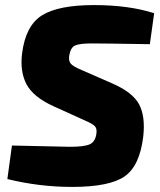

<svg xmlns="http://www.w3.org/2000/svg" viewBox="-20 -723 631 756"><path d="M318 -247 190 -305Q111 -341 84.5 -391Q58 -441 67 -513Q81 -623 146 -663Q211 -703 350 -703Q487 -703 587 -671L570 -549Q390 -552 341 -552Q294 -552 276 -544Q258 -536 253 -506Q249 -484 258.5 -472.5Q268 -461 302 -447L421 -395Q502 -360 527.5 -312.5Q553 -265 544 -185Q530 -69 470 -28Q410 13 264 13Q135 13 9 -18L27 -150Q229 -145 255 -145Q311 -145 332.5 -154.5Q354 -164 359 -193Q363 -215 354.5 -225Q346 -235 318 -247Z"/></svg>

Font: Ezarion Extra Bold
Style: Italic
Weight: 800
Italic angle: -8°
Designer: Natanael Gama
Version: Version 1.001;PS 001.001;hotconv 1.0.70;makeotf.lib2.5.58329